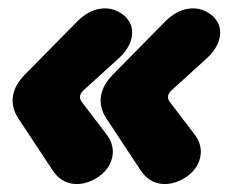

<svg xmlns="http://www.w3.org/2000/svg" viewBox="-20 -491 558 469"><path d="M239 -202.8Q222.6 -228.8 226.7 -256.3Q230.8 -283.8 256.2 -309.2L384.2 -439.2Q410.2 -465.2 440.1 -469.7Q470 -474.2 495 -455.6Q520.6 -435.8 517.5 -405.3Q514.4 -374.8 483 -346.6L399.2 -270.6Q383.8 -256 395.2 -241.4L453.2 -165.4Q475.6 -137.8 469.2 -107Q462.8 -76.2 430.6 -55.8Q399.4 -37.8 371.3 -42.3Q343.2 -46.8 325 -72.8ZM24 -202.8Q7.6 -228.8 11.7 -256.3Q15.8 -283.8 41.2 -309.2L169.2 -439.2Q195.2 -465.2 225.1 -469.7Q255 -474.2 280 -455.6Q305.6 -435.8 302.5 -405.3Q299.4 -374.8 268 -346.6L184.2 -270.6Q168.8 -256 180.2 -241.4L238.2 -165.4Q260.6 -137.8 254.2 -107Q247.8 -76.2 215.6 -55.8Q184.4 -37.8 156.3 -42.3Q128.2 -46.8 110 -72.8Z"/></svg>

Font: Winky Sans
Style: Italic
Weight: 400
Italic angle: -8.97852°
Designer: Simon Atzbach
Foundry: typofactur
Version: Version 1.205